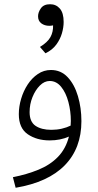

<svg xmlns="http://www.w3.org/2000/svg" viewBox="-20 -658 464 908"><path d="M54 230 41 180Q107 167 162 144.5Q217 122 254 84Q291 46 306 -12Q265 6 215 6Q154 6 111.5 -23Q69 -52 69 -118Q69 -154 80 -191Q91 -228 111 -258.5Q131 -289 159 -308Q187 -327 221 -327Q268 -327 300 -293Q332 -259 348.5 -203.5Q365 -148 365 -85Q365 43 286.5 123.5Q208 204 54 230ZM120 -128Q120 -82 148 -63Q176 -44 223 -44Q249 -44 272.5 -49.5Q296 -55 314 -64Q315 -74 315 -86Q315 -132 303.5 -175.5Q292 -219 269.5 -247Q247 -275 215 -275Q190 -275 168.5 -253.5Q147 -232 133.5 -198.5Q120 -165 120 -128ZM195 -406 169 -436Q205 -458 218.5 -482.5Q232 -507 231 -538Q222 -536 213 -536Q191 -536 175.5 -547.5Q160 -559 160 -581Q160 -600 173.5 -619Q187 -638 217 -638Q245 -638 263 -617.5Q281 -597 281 -554Q281 -529 273 -501Q265 -473 246.5 -447.5Q228 -422 195 -406Z"/></svg>

Font: Noto Sans Arabic SemCond Light
Style: Regular
Weight: 300
Width: 4
Designer: Monotype Design Team, Nadine Chahine, Nizar Qandah and Khaled Hosny
Foundry: Monotype Imaging Inc.
Version: Version 2.012; ttfautohint (v1.8.4.7-5d5b)